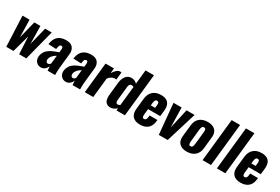

<svg xmlns="http://www.w3.org/2000/svg" viewBox="89 -1980 4612 3159"><g transform="rotate(30 2395.0 -400.5)"><path d="M82.5 0 57.6 -578.1H191.4L199.2 -245.1L281.2 -578.1H397.5L403.3 -238.8L487.3 -578.1H612.3L463.4 0H327.1L310.1 -327.1L219.2 0Z M811.5 -101.6Q836.4 -101.6 859.9 -129.9L876.5 -287.6Q835.9 -268.1 806.4 -232.9Q776.9 -197.8 772.9 -163.6Q772.5 -157.7 772.5 -152.3Q772.5 -131.8 781.2 -118.2Q792 -101.6 811.5 -101.6ZM741.7 9.8Q700.7 9.3 671.6 -12Q642.6 -33.2 630.9 -64.5Q621.6 -88.9 621.6 -115.2Q621.6 -123 622.6 -130.9Q625.5 -159.2 635.3 -183.8Q645 -208.5 656.7 -226.6Q668.5 -244.6 688.5 -261.7Q708.5 -278.8 723.9 -289.1Q739.3 -299.3 765.1 -311.5Q791 -323.7 805.4 -329.3Q819.8 -335 847.2 -345Q874.5 -355 884.3 -358.9L890.1 -415.5Q890.6 -423.3 890.6 -429.7Q890.6 -445.3 886.7 -455.1Q880.9 -468.8 860.8 -468.8Q826.2 -468.8 818.8 -420.9L811 -378.9L661.1 -385.3Q661.1 -386.7 662.6 -395Q664.1 -403.3 664.6 -404.3Q681.6 -498.5 737.3 -543.2Q793 -587.9 888.2 -587.9Q973.6 -587.9 1012.7 -540.5Q1044.9 -501.5 1045.4 -440.4Q1045.4 -427.7 1043.9 -413.6L1015.6 -145Q1010.3 -95.2 1010.3 -30.8Q1010.3 -15.6 1010.7 0H868.2Q862.8 -68.8 862.8 -82Q847.2 -42.5 815.9 -16.4Q784.7 9.8 741.7 9.8Z M1285.6 -101.6Q1310.5 -101.6 1334 -129.9L1350.6 -287.6Q1310.1 -268.1 1280.5 -232.9Q1251 -197.8 1247.1 -163.6Q1246.6 -157.7 1246.6 -152.3Q1246.6 -131.8 1255.4 -118.2Q1266.1 -101.6 1285.6 -101.6ZM1215.8 9.8Q1174.8 9.3 1145.8 -12Q1116.7 -33.2 1105 -64.5Q1095.7 -88.9 1095.7 -115.2Q1095.7 -123 1096.7 -130.9Q1099.6 -159.2 1109.4 -183.8Q1119.1 -208.5 1130.9 -226.6Q1142.6 -244.6 1162.6 -261.7Q1182.6 -278.8 1198 -289.1Q1213.4 -299.3 1239.3 -311.5Q1265.1 -323.7 1279.5 -329.3Q1293.9 -335 1321.3 -345Q1348.6 -355 1358.4 -358.9L1364.3 -415.5Q1364.7 -423.3 1364.7 -429.7Q1364.7 -445.3 1360.8 -455.1Q1355 -468.8 1335 -468.8Q1300.3 -468.8 1293 -420.9L1285.2 -378.9L1135.3 -385.3Q1135.3 -386.7 1136.7 -395Q1138.2 -403.3 1138.7 -404.3Q1155.8 -498.5 1211.4 -543.2Q1267.1 -587.9 1362.3 -587.9Q1447.8 -587.9 1486.8 -540.5Q1519 -501.5 1519.5 -440.4Q1519.5 -427.7 1518.1 -413.6L1489.7 -145Q1484.4 -95.2 1484.4 -30.8Q1484.4 -15.6 1484.9 0H1342.3Q1336.9 -68.8 1336.9 -82Q1321.3 -42.5 1290 -16.4Q1258.8 9.8 1215.8 9.8Z M1574.7 0 1635.3 -578.1H1795.4L1785.6 -482.9Q1849.6 -585.4 1912.6 -585.4Q1921.9 -585.4 1935.1 -581.5L1919.9 -438.5Q1903.8 -442.4 1891.6 -441.9Q1825.2 -438.5 1774.4 -373.5L1734.9 0Z M2142.6 -94.2Q2162.1 -94.2 2187.5 -108.4L2226.1 -473.1Q2204.1 -485.8 2184.6 -485.8Q2142.1 -485.8 2134.8 -420.9L2107.9 -162.1Q2106.9 -152.8 2106.9 -144.5Q2106.9 -126 2112.3 -113.3Q2120.1 -94.7 2142.6 -94.2ZM2064 9.8Q2063.5 9.8 2062.5 9.8Q1997.1 9.8 1967.8 -35.6Q1945.3 -70.3 1945.3 -130.4Q1945.3 -150.4 1947.8 -172.9L1971.7 -400.9Q1980.5 -485.4 2020 -536.6Q2059.6 -587.9 2126.5 -587.9Q2185.5 -587.9 2233.4 -542.5L2261.2 -809.6H2421.4L2336.4 0H2176.3L2180.7 -43.5Q2121.6 9.8 2064 9.8Z M2623.5 -354.5H2705.6L2711.4 -412.1Q2712.4 -420.9 2712.4 -428.7Q2712.4 -449.2 2705.6 -459.5Q2696.3 -473.6 2675.3 -473.6Q2655.3 -473.6 2644 -457.3Q2632.8 -440.9 2628.4 -401.4ZM2625.5 9.8Q2529.3 9.8 2483.4 -42Q2445.3 -84.5 2445.8 -155.8Q2445.8 -170.9 2447.3 -187.5L2468.3 -390.1Q2478.5 -484.9 2535.6 -536.4Q2592.8 -587.9 2688 -587.9Q2860.4 -587.9 2860.4 -426.3Q2860.4 -408.7 2858.4 -389.2L2846.2 -278.8H2615.7L2605 -179.2Q2604 -167 2604 -156.2Q2604 -135.7 2608.4 -123Q2615.2 -104.5 2637.2 -104.5Q2678.7 -104.5 2685.5 -163.1L2689.5 -200.7H2838.4L2834.5 -168Q2824.2 -81.5 2770.3 -35.9Q2716.3 9.8 2625.5 9.8Z M2980.5 0 2926.3 -578.1H3080.1L3088.9 -203.1L3173.8 -578.1H3326.7L3149.4 0Z M3512.7 9.8Q3418.9 9.8 3371.1 -39.1Q3331.5 -79.6 3331.5 -150.9Q3331.5 -165.5 3333 -181.2L3356 -397Q3365.2 -489.7 3423.1 -538.8Q3481 -587.9 3575.2 -587.9Q3669.9 -587.9 3718.3 -539.1Q3758.3 -498.5 3758.3 -428.2Q3758.3 -413.1 3756.3 -397L3733.9 -181.2Q3724.1 -88.4 3665.8 -39.3Q3607.4 9.8 3512.7 9.8ZM3523.9 -98.1Q3547.9 -98.1 3559.1 -116Q3570.3 -133.8 3574.2 -169.9L3599.1 -407.7Q3600.1 -419.4 3600.1 -429.2Q3600.6 -449.7 3595.7 -461.9Q3588.9 -480 3564.5 -480Q3541 -480 3529.8 -461.4Q3518.6 -442.9 3515.1 -407.7L3490.2 -169.9Q3489.3 -158.7 3489.3 -148.9Q3489.3 -128.9 3494.1 -116.2Q3501 -97.7 3523.9 -98.1Z M3812 0 3897 -809.6H4057.6L3972.7 0Z M4084 0 4168.9 -809.6H4329.6L4244.6 0Z M4534.2 -354.5H4616.2L4622.1 -412.1Q4623 -420.9 4623 -428.7Q4623 -449.2 4616.2 -459.5Q4606.9 -473.6 4585.9 -473.6Q4565.9 -473.6 4554.7 -457.3Q4543.5 -440.9 4539.1 -401.4ZM4536.1 9.8Q4439.9 9.8 4394 -42Q4356 -84.5 4356.4 -155.8Q4356.4 -170.9 4357.9 -187.5L4378.9 -390.1Q4389.2 -484.9 4446.3 -536.4Q4503.4 -587.9 4598.6 -587.9Q4771 -587.9 4771 -426.3Q4771 -408.7 4769 -389.2L4756.8 -278.8H4526.4L4515.6 -179.2Q4514.6 -167 4514.6 -156.2Q4514.6 -135.7 4519 -123Q4525.9 -104.5 4547.9 -104.5Q4589.4 -104.5 4596.2 -163.1L4600.1 -200.7H4749L4745.1 -168Q4734.9 -81.5 4680.9 -35.9Q4627 9.8 4536.1 9.8Z"/></g></svg>

Font: Oswald
Style: Bold
Weight: 700
Designer: Vernon Adams
Foundry: Vernon Adams
Version: 3.0; ttfautohint (v0.94.23-7a4d-dirty) -l 8 -r 50 -G 200 -x 